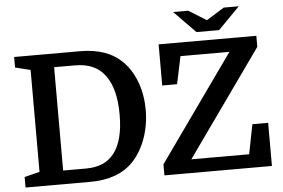

<svg xmlns="http://www.w3.org/2000/svg" viewBox="-58 -973 1553 1055"><g transform="rotate(-5 719.0 -445.0)"><path d="M1176 -769 1295 -890H1212L1114 -829L1016 -890H933L1051 -769ZM41 -662 125 -641V-79L41 -58V0H398C501 0 581 -29 636 -87C699 -154 736 -256 736 -368C736 -475 702 -572 639 -636C584 -692 506 -720 407 -720H41ZM962 -75 1377 -659V-720H838V-493H920L952 -645H1222L807 -61V0H1400V-238H1313L1281 -75ZM255 -645H370C447 -645 500 -620 536 -571C573 -521 591 -449 591 -354C591 -257 572 -186 536 -141C501 -97 452 -75 380 -75H255Z"/></g></svg>

Font: Domine
Style: Bold
Weight: 700
Designer: Pablo Impallari, Rodrigo Fuenzalida, Brenda Gallo
Foundry: Pablo Impallari, Rodrigo Fuenzalida, Brenda Gallo
Version: Version 2.000